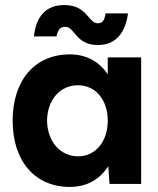

<svg xmlns="http://www.w3.org/2000/svg" viewBox="-20 -727 626 759"><path d="M256 12C323 12 375 -18 408 -70L413 0H538V-500H406V-433C373 -483 322 -512 256 -512C118 -512 30 -410 30 -250C30 -90 118 12 256 12ZM289 -109C218 -109 167 -168 166 -250C167 -332 217 -390 288 -390C358 -390 406 -332 406 -250C406 -168 358 -109 289 -109ZM367 -549C440 -549 476 -600 486 -674H397C394 -651 388 -635 367 -635C328 -635 326 -707 234 -707C163 -707 123 -664 114 -583H203C210 -614 222 -621 238 -621C277 -621 278 -549 367 -549Z"/></svg>

Font: HB Figtree Prototype
Style: Bold
Weight: 700
Designer: Alfredo Marco Pradil
Foundry: Hanken Design Co.®
Version: Version 1.002;Glyphs 3.2 (3228)